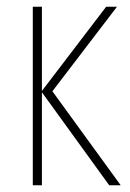

<svg xmlns="http://www.w3.org/2000/svg" viewBox="-20 -548 384 568"><path d="M104 -279V-528H77V0H104V-275L303 0H337L135 -278L326 -528H294Z"/></svg>

Font: Noto Sans Display SemiCondensed Thin
Style: Regular
Weight: 250
Width: 4
Designer: Monotype Design team
Foundry: Monotype Imaging Inc.
Version: 1.000